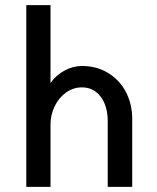

<svg xmlns="http://www.w3.org/2000/svg" viewBox="-20 -725 609 745"><path d="M298 -386Q265 -386 237 -366.5Q209 -347 192.5 -313.5Q176 -280 176 -241V0H82V-705H176V-403Q197 -433 230 -451Q263 -469 298 -469Q354 -469 398.5 -442.5Q443 -416 468 -369Q493 -322 493 -263V0H398V-254Q398 -314 370.5 -350Q343 -386 298 -386Z"/></svg>

Font: SUITE SemiBold
Style: Regular
Weight: 600
Designer: Sun
Foundry: Sun
Version: Version 2.040